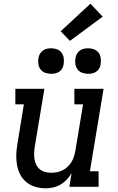

<svg xmlns="http://www.w3.org/2000/svg" viewBox="-20 -1010 640 1038"><path d="M226 8Q198 8 171 0Q144 -8 123 -25Q102 -42 89.5 -66Q77 -90 72 -117.5Q67 -145 68 -173.5Q69 -202 74 -231L109 -446H63V-530H220L168 -217Q165 -200 164.5 -183Q164 -166 166.5 -150Q169 -134 176 -119.5Q183 -105 195 -95Q207 -85 223 -80.5Q239 -76 256 -76Q272 -76 287.5 -79Q303 -82 317.5 -89Q332 -96 344.5 -107.5Q357 -119 365.5 -132.5Q374 -146 379 -161.5Q384 -177 387 -192L429 -446H382V-530H540L466 -84H513V0H355L367 -74Q356 -55 341 -39Q326 -23 307 -12Q288 -1 267 3.5Q246 8 226 8ZM456 -611Q440 -611 424.5 -616.5Q409 -622 399.5 -634.5Q390 -647 387.5 -663.5Q385 -680 388 -697Q390 -708 396 -719Q402 -730 412 -737Q422 -744 433.5 -746.5Q445 -749 456 -749Q473 -749 488 -743.5Q503 -738 512.5 -725.5Q522 -713 524.5 -696.5Q527 -680 524 -663Q523 -652 517 -641Q511 -630 501 -623Q491 -616 479.5 -613.5Q468 -611 456 -611ZM256 -611Q240 -611 224.5 -616.5Q209 -622 199.5 -634.5Q190 -647 187.5 -663.5Q185 -680 188 -697Q190 -708 196 -719Q202 -730 212 -737Q222 -744 233.5 -746.5Q245 -749 256 -749Q273 -749 288 -743.5Q303 -738 312.5 -725.5Q322 -713 324.5 -696.5Q327 -680 324 -663Q323 -652 317 -641Q311 -630 301 -623Q291 -616 279.5 -613.5Q268 -611 256 -611ZM358 -789 308 -841 469 -990 535 -920Z"/></svg>

Font: Iosevka Curly Slab MdExObl
Style: Regular
Weight: 500
Width: 7
Italic angle: -9°
Monospace: yes
Designer: Belleve Invis
Foundry: Belleve Invis
Version: Version 11.1.0; ttfautohint (v1.8.3)